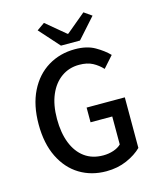

<svg xmlns="http://www.w3.org/2000/svg" viewBox="-125 -935 851 1034"><g transform="rotate(-15 300.0 -417.5)"><path d="M339 12Q256 12 191 -27.5Q126 -67 88.5 -143Q51 -219 51 -326Q51 -433 89 -509.5Q127 -586 193.5 -626.5Q260 -667 344 -667Q410 -667 454.5 -641.5Q499 -616 528 -586L472 -523Q449 -548 419 -564Q389 -580 344 -580Q288 -580 245 -549.5Q202 -519 178 -463Q154 -407 154 -329Q154 -251 176.5 -194Q199 -137 241.5 -106Q284 -75 345 -75Q375 -75 402 -84Q429 -93 445 -109V-265H324V-347H537V-65Q505 -33 453.5 -10.5Q402 12 339 12ZM277 -705 177 -817 220 -847 328 -757H332L440 -847L483 -817L383 -705Z"/></g></svg>

Font: Source Code Pro ExtraLight Medium
Style: Regular
Weight: 500
Monospace: yes
Version: Version 1.018;hotconv 1.0.116;makeotfexe 2.5.65601